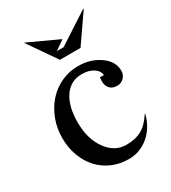

<svg xmlns="http://www.w3.org/2000/svg" viewBox="-175 -788 791 889"><g transform="rotate(-30 221.0 -344.0)"><path d="M419 -134Q403 -69 356.5 -29.5Q310 10 250 10Q202 10 161.5 -7.5Q121 -25 92 -56.5Q63 -88 46.5 -132Q30 -176 30 -228Q30 -281 48 -327.5Q66 -374 96.5 -408Q127 -442 169 -461.5Q211 -481 259 -481Q326 -481 374.5 -446.5Q423 -412 423 -363Q423 -341 408.5 -326Q394 -311 373 -311Q343 -311 329.5 -331Q316 -351 322 -385H343Q340 -410 316 -425Q292 -440 255 -440Q196 -440 162 -391Q128 -342 128 -255Q128 -168 169 -110.5Q210 -53 273 -53Q322 -53 355 -71.5Q388 -90 417 -135ZM412 -698H416L312 -548H202L98 -698H102L260 -625L210 -590H246Z"/></g></svg>

Font: Redaction
Style: Regular
Weight: 400
Designer: Jeremy Mickel / Forest Young
Foundry: MCKL
Version: Version 2.001; Redaction